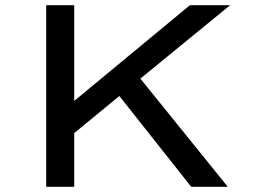

<svg xmlns="http://www.w3.org/2000/svg" viewBox="-20 -720 1016 740"><path d="M266 0V-207L440 -350L717 0H858L521 -417L867 -700H712L266 -331V-700H158V0Z"/></svg>

Font: Lexend Peta
Style: Regular
Weight: 400
Designer: Bonnie Shaver-Troup, Thomas Jockin
Foundry: Lexend
Version: Version 1.007